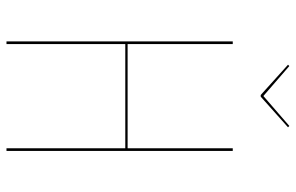

<svg xmlns="http://www.w3.org/2000/svg" viewBox="-176 -714 890 577"><g transform="rotate(90 268.5 -425.0)"><path d="M425 -357H112V0H104V-680H112V-364H425V-680H433V0H425ZM362 -846 270 -764H265L174 -846L178 -850L268 -772L358 -850Z"/></g></svg>

Font: Fira Sans Compressed Eight
Style: Regular
Weight: 100
Width: 1
Designer: bBox Type GmbH & Carrois Corporate GbR & Edenspiekermann AG
Foundry: bBox Type GmbH & Carrois Corporate GbR & Edenspiekermann AG
Version: Version 4.301